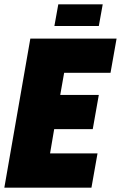

<svg xmlns="http://www.w3.org/2000/svg" viewBox="-25 -866 558 886"><path d="M-5 0 115 -688H513L485 -530H271L253 -428H431L403 -270H225L206 -158H425L397 0ZM226 -746 244 -846H449L431 -746Z"/></svg>

Font: Archivo ExtraCondensed Black
Style: Italic
Weight: 900
Width: 2
Italic angle: -10°
Designer: Hector Gatti
Foundry: Omnibus-Type
Version: Version 2.001